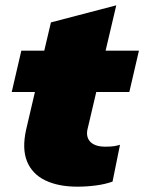

<svg xmlns="http://www.w3.org/2000/svg" viewBox="-20 -690 541 720"><path d="M270 10Q199 10 150 -13.5Q101 -37 81.5 -84.5Q62 -132 78 -204L111 -345H24L60 -500H146L171 -606L416 -670L376 -500H501L465 -345H341L310 -213Q300 -179 317.5 -159.5Q335 -140 375 -140Q397 -140 408.5 -142Q420 -144 430 -147L402 -9Q374 1 339.5 5.5Q305 10 270 10Z"/></svg>

Font: Work Sans Black
Style: Italic
Weight: 900
Italic angle: -13°
Designer: Wei Huang
Foundry: Wei Huang
Version: Version 2.009; ttfautohint (v1.8.3)